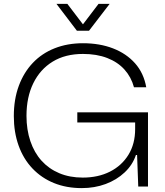

<svg xmlns="http://www.w3.org/2000/svg" viewBox="-20 -958 848 986"><path d="M400 8Q321 8 257 -18Q193 -44 146.5 -93Q100 -142 75.5 -210.5Q51 -279 51 -362Q51 -448 76.5 -517Q102 -586 148.5 -635Q195 -684 260.5 -710Q326 -736 406 -736Q492 -736 560.5 -709.5Q629 -683 673.5 -633Q718 -583 731 -510H668Q654 -562 619.5 -600.5Q585 -639 531 -660Q477 -681 406 -681Q315 -681 250.5 -641.5Q186 -602 151 -530.5Q116 -459 116 -363Q116 -292 136 -233Q156 -174 193.5 -132.5Q231 -91 284.5 -68.5Q338 -46 405 -46Q484 -46 544.5 -76.5Q605 -107 639.5 -163Q674 -219 674 -295V-350L696 -329H377V-381H740V0H690L684 -162H678Q661 -111 620 -72.5Q579 -34 522.5 -13Q466 8 400 8ZM375 -800 270 -938H326L406 -833L486 -938H543L437 -800Z"/></svg>

Font: Mona Sans Light
Style: Regular
Weight: 300
Designer: Deni Anggara
Foundry: GitHub
Version: Version 2.000